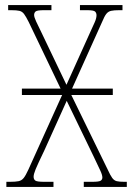

<svg xmlns="http://www.w3.org/2000/svg" viewBox="-20 -734 524 754"><path d="M5 0V-20H19Q41 -20 53 -22.5Q65 -25 73 -35Q81 -45 91 -67L224 -361H66V-386H218L93 -647Q82 -669 74.5 -679Q67 -689 56 -691.5Q45 -694 24 -694H12V-714H182V-694H153Q126 -694 120 -689Q114 -684 114 -675Q114 -667 122 -649.5Q130 -632 142 -608L241 -401L334 -607Q344 -629 351.5 -645.5Q359 -662 359 -674Q359 -683 353.5 -688.5Q348 -694 322 -694H294V-714H461V-694H448Q428 -694 416.5 -691.5Q405 -689 397.5 -679.5Q390 -670 381 -648L263 -386H423V-361H260L403 -68Q413 -46 420.5 -35.5Q428 -25 438.5 -22.5Q449 -20 468 -20H478V0H309V-20H342Q369 -20 375.5 -24.5Q382 -29 382 -37Q382 -47 373.5 -65Q365 -83 347 -121L242 -338L154 -143Q128 -89 120 -69.5Q112 -50 112 -40Q112 -30 118.5 -25Q125 -20 154 -20H190V0Z"/></svg>

Font: Noto Serif Condensed Thin
Style: Regular
Weight: 100
Width: 3
Designer: Monotype Design Team
Foundry: Monotype Imaging Inc.
Version: Version 2.013; ttfautohint (v1.8.4.7-5d5b)